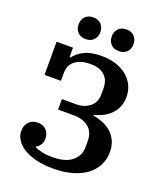

<svg xmlns="http://www.w3.org/2000/svg" viewBox="-164 -1014 963 1132"><g transform="rotate(20 318.0 -447.5)"><path d="M304 12Q241 12 193.5 -0.5Q146 -13 115 -33.5Q84 -54 68.5 -79.5Q53 -105 53 -132Q53 -168 73.5 -190Q94 -212 129 -212Q164 -212 183.5 -190.5Q203 -169 203 -137Q203 -117 192.5 -100Q182 -83 166 -76V-71Q183 -63 211.5 -56.5Q240 -50 276 -50Q360 -50 401 -84.5Q442 -119 442 -174V-210Q442 -265 407.5 -295Q373 -325 309 -325H214V-391H304Q355 -391 389 -419Q423 -447 423 -497V-533Q423 -586 392 -614.5Q361 -643 301 -643Q242 -643 207 -616Q172 -589 172 -541V-490H69V-698H172V-638H177Q202 -671 242.5 -690.5Q283 -710 349 -710Q400 -710 440.5 -696.5Q481 -683 509.5 -659Q538 -635 553 -602Q568 -569 568 -531Q568 -498 556.5 -471Q545 -444 525.5 -423.5Q506 -403 479.5 -389Q453 -375 422 -368V-363Q457 -357 487.5 -344Q518 -331 540 -310Q562 -289 574.5 -260Q587 -231 587 -193Q587 -147 567 -109Q547 -71 510.5 -44Q474 -17 421.5 -2.5Q369 12 304 12ZM224 -771Q192 -771 174 -790Q156 -809 156 -837V-841Q156 -869 174 -888Q192 -907 224 -907Q256 -907 274 -888Q292 -869 292 -841V-837Q292 -809 274 -790Q256 -771 224 -771ZM432 -771Q400 -771 382 -790Q364 -809 364 -837V-841Q364 -869 382 -888Q400 -907 432 -907Q464 -907 482 -888Q500 -869 500 -841V-837Q500 -809 482 -790Q464 -771 432 -771Z"/></g></svg>

Font: IBM Plex Serif SmBld
Style: Regular
Weight: 600
Designer: Mike Abbink, Paul van der Laan, Pieter van Rosmalen
Foundry: Bold Monday
Version: Version 3.001